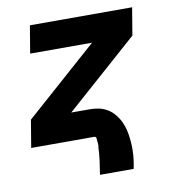

<svg xmlns="http://www.w3.org/2000/svg" viewBox="-78 -590 756 825"><g transform="rotate(-10 300.0 -177.5)"><path d="M292 165Q297 135 301 105Q305 75 306 45L307 44Q307 40 307 35.5Q307 31 306.5 27Q306 23 305.5 19Q305 15 305 11Q305 7 303 3.5Q301 0 297 0H21L41 -120L357 -400H87L107 -520H553L533 -400L217 -120H297Q316 -120 334.5 -116.5Q353 -113 369 -104.5Q385 -96 397.5 -83Q410 -70 419 -55Q428 -40 434 -22.5Q440 -5 443 13Q446 31 447.5 50Q449 69 448.5 88Q448 107 445.5 126.5Q443 146 439 165Z"/></g></svg>

Font: Iosevka SS04 Heavy Extended
Style: Italic
Weight: 900
Width: 7
Italic angle: -9°
Monospace: yes
Designer: Belleve Invis
Foundry: Belleve Invis
Version: Version 19.0.0; ttfautohint (v1.8.4)